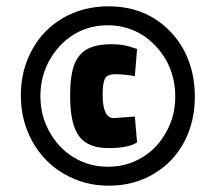

<svg xmlns="http://www.w3.org/2000/svg" viewBox="-20 -738 683 608"><path d="M324 -150Q404 -150 466 -187Q529 -224 563 -288Q597 -352 597 -432Q597 -513 563 -578Q528 -643 466 -681Q404 -718 324 -718Q244 -718 181 -682Q116 -644 82 -581Q46 -516 46 -436Q46 -356 82 -291Q118 -225 182 -188Q246 -150 324 -150ZM213 -240Q165 -269 136 -322Q108 -372 108 -434Q108 -525 170 -593Q232 -658 322 -658Q380 -658 430 -628Q478 -597 507 -546Q535 -494 535 -433Q535 -371 507 -321Q478 -268 431 -240Q382 -210 322 -210Q262 -210 213 -240ZM324 -269Q386 -269 414 -287L407 -369L340 -364Q305 -364 305 -439Q305 -476 313 -490Q320 -503 346 -503Q372 -503 407 -497L414 -583L404 -586Q373 -598 334 -598Q286 -598 257 -583Q229 -568 215 -533Q202 -498 202 -435Q202 -344 231 -306Q259 -269 324 -269Z"/></svg>

Font: Online Auction - Bold
Style: Bold
Weight: 500
Designer: Mohamed Mostafa, the designer of Online Auction
Foundry: Kief Type Foundry
Version: ""